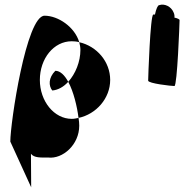

<svg xmlns="http://www.w3.org/2000/svg" viewBox="-20 -616 820 819"><path d="M24 -12 113 183 112 40C126 58 154 56 186 56C247 63 318 2 318 -80C318 -90 317 -101 315 -113C305 -111 296 -109 286 -109C211 -109 150 -184 150 -275C150 -366 209 -440 286 -440C297 -440 308 -439 318 -436C299 -501 228 -549 170 -549C92 -549 24 -92 24 -12ZM203 -230C228 -232 252 -246 271 -267C256 -295 237 -314 216 -314C186 -284 187 -250 203 -230ZM271 -267C294 -225 309 -161 315 -113C390 -129 450 -196 450 -275C450 -353 393 -419 318 -436C321 -425 323 -414 323 -403C323 -353 302 -301 271 -267Z M612 -272C612 -260 711 -249 724 -249C736 -249 746 -518 746 -530C746 -534 737 -538 724 -541C725 -548 724 -556 720 -564C710 -588 682 -602 659 -594C653 -594 646 -578 641 -554H634C621 -554 612 -284 612 -272Z"/></svg>

Font: Ampere
Style: SCCnd
Weight: 400
Version: Version 1